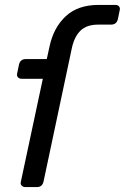

<svg xmlns="http://www.w3.org/2000/svg" viewBox="-20 -760 507 780"><path d="M83 0Q73 0 67.5 -6.5Q62 -13 65 -23L154 -440H68Q58 -440 52.5 -446.5Q47 -453 50 -463L57 -497Q62 -520 85 -520H170L181 -570Q197 -647 246.5 -693.5Q296 -740 380 -740H449Q459 -740 464 -733.5Q469 -727 466 -717L459 -683Q454 -660 431 -660H379Q332 -660 307 -635.5Q282 -611 272 -565L157 -23Q152 0 130 0Z"/></svg>

Font: Lubike
Style: Italic
Weight: 400
Italic angle: -12°
Foundry: Honoka55
Version: Version 1.000;July 22, 2022;FontCreator 14.0.0.2862 64-bit